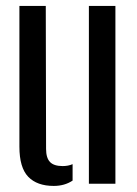

<svg xmlns="http://www.w3.org/2000/svg" viewBox="-20 -620 464 648"><path d="M45.5 -125V-600H134.5L135.5 -117.5Q135.5 -87 148.8 -73.2Q162 -59.5 191.5 -59.5Q210.5 -59.5 225 -66V-10.5Q198 7.5 161.5 7.5Q105 7.5 75.2 -23.5Q45.5 -54.5 45.5 -125ZM280 0V-600H369.5V0Z"/></svg>

Font: Big Shoulders Stencil Text Thin Medium
Style: Regular
Weight: 500
Version: Version 2.001